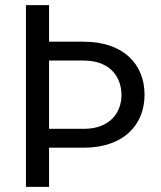

<svg xmlns="http://www.w3.org/2000/svg" viewBox="-20 -731 631 751"><path d="M81.5 0H171.9V-153.3H307.6C461.9 -153.3 545.4 -241.2 545.4 -360.4C545.4 -480.5 461.9 -567.9 307.6 -567.9H171.9V-710.9H81.5ZM307.6 -494.1C413.1 -494.1 455.1 -427.2 455.1 -359.4C455.1 -293.5 413.1 -227.1 307.6 -227.1H171.9V-494.1Z"/></svg>

Font: Vazirmatn
Style: Regular
Weight: 400
Designer: Saber Rastikerdar
Foundry: Saber Rastikerdar
Version: Version 33.003